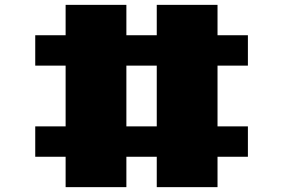

<svg xmlns="http://www.w3.org/2000/svg" viewBox="-20 -770 1165 790"><path d="M250 -750H500V-625H625V-750H875V-625H1000V-500H875V-250H1000V-125H875V0H625V-125H500V0H250V-125H125V-250H250V-500H125V-625H250ZM500 -500V-250H625V-500Z"/></svg>

Font: Dogica Pixel
Style: Bold
Weight: 700
Designer: Roberto Mocci
Version: Version 001.000